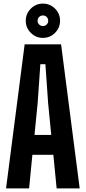

<svg xmlns="http://www.w3.org/2000/svg" viewBox="-20 -1046 476 1066"><path d="M13.6 0 116.9 -800H319.1L422.4 0H294.4L276.2 -186.6H159.8L141.6 0ZM171.5 -296.9H264.5L247.2 -473.3L232.1 -689.7H204.1L189 -473.2ZM218.2 -835.6Q179.1 -835.6 151.1 -863.6Q123.1 -891.5 123.1 -930.8Q123.1 -970.2 151.1 -998.1Q179.1 -1026 218.2 -1026Q257.7 -1026 285.6 -998.1Q313.4 -970.2 313.4 -930.8Q313.4 -891.5 285.6 -863.6Q257.7 -835.6 218.2 -835.6ZM218.2 -901.4Q230.8 -901.4 239.2 -910Q247.7 -918.6 247.7 -930.7Q247.7 -943.4 239.2 -951.8Q230.8 -960.2 218.2 -960.2Q206 -960.2 197.4 -951.8Q188.8 -943.4 188.8 -930.7Q188.8 -918.6 197.4 -910Q206 -901.4 218.2 -901.4Z"/></svg>

Font: Big Shoulders Thin
Style: Regular
Weight: 100
Designer: Patric King
Foundry: XO Type Co
Version: Version 2.002